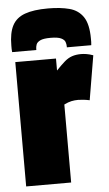

<svg xmlns="http://www.w3.org/2000/svg" viewBox="-55 -809 482 846"><g transform="rotate(-5 186.5 -386.5)"><path d="M206 -550V-497Q228 -520 244 -534Q260 -548 277.5 -554Q295 -560 318 -560Q328 -560 341 -558Q354 -556 371 -550L338 -354Q324 -357 310.5 -358.5Q297 -360 287 -360Q272 -360 257.5 -357Q243 -354 225 -345V0H26V-550ZM190 -773Q245 -773 284.5 -762.5Q324 -752 345.5 -720Q367 -688 367 -624Q367 -617 367 -609.5Q367 -602 366 -595H258Q258 -596 258 -597Q258 -598 258 -600Q258 -609 254.5 -619Q251 -629 236.5 -636Q222 -643 190 -643Q158 -643 144 -636Q130 -629 126.5 -619Q123 -609 123 -600Q123 -598 123 -597Q123 -596 123 -595H16Q15 -602 15 -609.5Q15 -617 15 -624Q15 -680 32 -712.5Q49 -745 87.5 -759Q126 -773 190 -773Z"/></g></svg>

Font: Georama SemiCondensed Black
Style: Regular
Weight: 900
Width: 4
Designer: Jean-Baptiste Levee
Foundry: Production Type
Version: Version 1.001